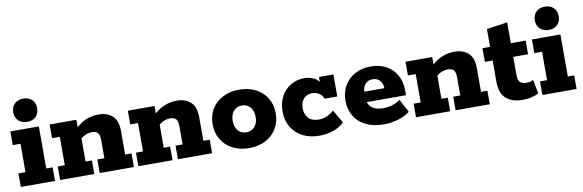

<svg xmlns="http://www.w3.org/2000/svg" viewBox="-47 -986 4145 1366"><g transform="rotate(-10 2026.0 -303.0)"><path d="M18 0V-98H69V-303H13V-402H219V-98H265V0ZM144 -448Q104 -448 80.5 -471Q57 -494 57 -532Q57 -570 80.5 -593Q104 -616 144 -616Q183 -616 206.5 -593Q230 -570 230 -532Q230 -494 206.5 -471Q183 -448 144 -448Z M302 0V-98H353V-303H297V-402H490V-337L477 -335Q515 -375 559.5 -393.5Q604 -412 652 -412Q714 -412 751.5 -377.5Q789 -343 789 -270V-98H835V0H588V-98H639V-232Q639 -267 625.5 -281.5Q612 -296 583 -296Q560 -296 536 -286Q512 -276 493 -255L503 -290V-98H549V0Z M867 0V-98H918V-303H862V-402H1055V-337L1042 -335Q1080 -375 1124.5 -393.5Q1169 -412 1217 -412Q1279 -412 1316.5 -377.5Q1354 -343 1354 -270V-98H1400V0H1153V-98H1204V-232Q1204 -267 1190.5 -281.5Q1177 -296 1148 -296Q1125 -296 1101 -286Q1077 -276 1058 -255L1068 -290V-98H1114V0Z M1667 10Q1599 10 1547.5 -17Q1496 -44 1467.5 -92Q1439 -140 1439 -201Q1439 -264 1467.5 -311Q1496 -358 1547.5 -385Q1599 -412 1667 -412Q1735 -412 1786.5 -385Q1838 -358 1866.5 -311Q1895 -264 1895 -201Q1895 -140 1866.5 -92Q1838 -44 1786.5 -17Q1735 10 1667 10ZM1667 -104Q1704 -104 1727 -130.5Q1750 -157 1750 -201Q1750 -245 1727 -271.5Q1704 -298 1667 -298Q1629 -298 1606.5 -271.5Q1584 -245 1584 -201Q1584 -157 1606.5 -130.5Q1629 -104 1667 -104Z M2176 10Q2105 10 2053.5 -17Q2002 -44 1973.5 -92.5Q1945 -141 1945 -204Q1945 -266 1970 -312.5Q1995 -359 2038.5 -385.5Q2082 -412 2138 -412Q2168 -412 2194 -402Q2220 -392 2237 -374Q2254 -356 2256 -332L2243 -331V-402H2347V-243H2256Q2233 -297 2174 -297Q2136 -297 2113 -271.5Q2090 -246 2090 -202Q2090 -159 2115 -131.5Q2140 -104 2192 -104Q2219 -104 2247.5 -116Q2276 -128 2300 -149L2355 -54Q2323 -23 2275 -6.5Q2227 10 2176 10Z M2642 10Q2566 10 2511.5 -16.5Q2457 -43 2428 -91.5Q2399 -140 2399 -203Q2399 -264 2426.5 -311Q2454 -358 2503 -385Q2552 -412 2618 -412Q2683 -412 2730.5 -385Q2778 -358 2804 -311Q2830 -264 2830 -202V-167H2476V-243H2687Q2687 -265 2678.5 -282Q2670 -299 2654 -309.5Q2638 -320 2615 -320Q2592 -320 2575.5 -309Q2559 -298 2550.5 -280Q2542 -262 2542 -238V-202Q2542 -155 2570.5 -129.5Q2599 -104 2654 -104Q2689 -104 2721 -113.5Q2753 -123 2778 -143L2829 -48Q2798 -22 2747 -6Q2696 10 2642 10Z M2873 0V-98H2924V-303H2868V-402H3061V-337L3048 -335Q3086 -375 3130.5 -393.5Q3175 -412 3223 -412Q3285 -412 3322.5 -377.5Q3360 -343 3360 -270V-98H3406V0H3159V-98H3210V-232Q3210 -267 3196.5 -281.5Q3183 -296 3154 -296Q3131 -296 3107 -286Q3083 -276 3064 -255L3074 -290V-98H3120V0Z M3646 10Q3566 10 3523 -28.5Q3480 -67 3480 -152V-303H3424V-402H3479V-531L3629 -552V-402H3736V-303H3629V-172Q3629 -133 3645 -119Q3661 -105 3690 -105Q3706 -105 3718 -108.5Q3730 -112 3739 -117L3759 -17Q3741 -6 3711 2Q3681 10 3646 10Z M3786 0V-98H3837V-303H3781V-402H3987V-98H4033V0ZM3912 -448Q3872 -448 3848.5 -471Q3825 -494 3825 -532Q3825 -570 3848.5 -593Q3872 -616 3912 -616Q3951 -616 3974.5 -593Q3998 -570 3998 -532Q3998 -494 3974.5 -471Q3951 -448 3912 -448Z"/></g></svg>

Font: Rokkitt SemiBold ExtraBold
Style: Regular
Weight: 800
Version: Version 3.103